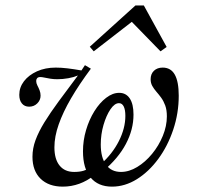

<svg xmlns="http://www.w3.org/2000/svg" viewBox="-20 -674 729 705"><path d="M391.1 11.3Q340.3 11.3 312.5 -22.2Q284.7 -55.6 284.7 -118.5Q284.7 -158.1 296 -196.4Q307.3 -234.7 326.6 -265.7Q346 -296.8 369.8 -314.9Q393.5 -333.1 417.7 -333.1Q442.7 -333.1 456.5 -312.5Q470.2 -291.9 470.2 -253.2Q470.2 -198.4 442.3 -145.6Q414.5 -92.7 358.1 -45.2L350 -71Q392.7 -108.9 416.5 -156Q440.3 -203.2 440.3 -248.4Q440.3 -271 434.3 -283.1Q428.2 -295.2 416.9 -295.2Q400.8 -295.2 385.5 -272.6Q370.2 -250 360.1 -215.3Q350 -180.6 350 -143.5Q350 -95.2 369.4 -69Q388.7 -42.7 424.2 -42.7Q454 -42.7 483.9 -60.9Q513.7 -79 538.3 -108.9Q562.9 -138.7 577.8 -175Q592.7 -211.3 592.7 -246.8Q592.7 -270.2 586.7 -286.7Q580.6 -303.2 571.8 -315.3Q562.9 -327.4 554 -337.5Q545.2 -347.6 539.1 -358.5Q533.1 -369.4 533.1 -383.1Q533.1 -402.4 545.2 -414.1Q557.3 -425.8 577.4 -425.8Q607.3 -425.8 621.8 -400Q636.3 -374.2 636.3 -322.6Q636.3 -258.1 616.1 -198Q596 -137.9 561.3 -90.7Q526.6 -43.5 482.7 -16.1Q438.7 11.3 391.1 11.3ZM210.5 11.3Q158.9 11.3 129 -17.7Q99.2 -46.8 99.2 -98.4Q99.2 -129 110.5 -159.7Q121.8 -190.3 143.1 -225Q164.5 -259.7 195.6 -302Q226.6 -344.4 266.1 -396.8Q250.8 -390.3 230.6 -386.7Q210.5 -383.1 190.3 -383.1Q176.6 -383.1 164.5 -385.1Q152.4 -387.1 143.1 -389.1Q133.9 -391.1 128.2 -391.1Q120.2 -391.1 116.5 -387.1Q112.9 -383.1 112.9 -376.6Q112.9 -368.5 117.3 -360.1Q121.8 -351.6 125.4 -342.3Q129 -333.1 129 -322.6Q129 -306.5 116.9 -294.4Q104.8 -282.3 87.1 -282.3Q70.2 -282.3 60.5 -294Q50.8 -305.6 50.8 -325.8Q50.8 -353.2 68.1 -375.8Q85.5 -398.4 115.7 -412.1Q146 -425.8 184.7 -425.8Q204.8 -425.8 228.2 -423Q251.6 -420.2 279 -415.3L291.9 -434.7L313.7 -421.8Q271 -364.5 241.1 -313.3Q211.3 -262.1 195.6 -217.3Q179.8 -172.6 179.8 -133.1Q179.8 -89.5 198.8 -66.1Q217.7 -42.7 252.4 -42.7Q271.8 -42.7 285.9 -46.8Q300 -50.8 314.5 -58.9L326.6 -30.6Q300 -9.7 271 0.8Q241.9 11.3 210.5 11.3ZM324.2 -485.5 309.7 -502.4 477.4 -654H508.1L591.9 -501.6L569.4 -485.5L448.4 -609.7L485.5 -610.5Z"/></svg>

Font: Playfair 12pt Light
Style: Italic
Weight: 300
Italic angle: -15.6°
Designer: Claus Eggers Sørensen
Foundry: Claus Eggers Sørensen
Version: Version 2.000;gftools[0.9.28]